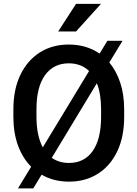

<svg xmlns="http://www.w3.org/2000/svg" viewBox="-20 -958 728 1023"><path d="M641.6 -375V-335.9Q641.6 -228.5 604.5 -151.1Q567.4 -73.7 501.2 -32Q435.1 9.8 347.2 9.8Q265.6 9.8 201.7 -27.3L157.2 45.9H75.7L146 -69.8Q101.1 -114.7 76.2 -182.1Q51.3 -249.5 51.3 -335.9V-375Q51.3 -482.4 88.9 -559.8Q126.5 -637.2 192.9 -679Q259.3 -720.7 346.2 -720.7Q440.4 -720.7 510.7 -672.4L552.2 -740.7H632.8L562.5 -625Q600.1 -580.1 620.8 -517.1Q641.6 -454.1 641.6 -375ZM174.3 -335.9Q174.3 -235.4 208 -172.9L454.6 -579.6Q412.1 -620.6 346.2 -620.6Q265.6 -620.6 220 -557.6Q174.3 -494.6 174.3 -376ZM518.6 -335.9V-376Q518.6 -458 496.1 -514.6L255.9 -117.2Q294.4 -89.8 347.2 -89.8Q429.2 -89.8 473.9 -153.3Q518.6 -216.8 518.6 -335.9ZM290 -790.5 385.3 -937.5H518.1L385.3 -790.5Z"/></svg>

Font: Vazirmatn UI FD Medium
Style: Regular
Weight: 500
Designer: Saber Rastikerdar
Foundry: Saber Rastikerdar
Version: Version 33.003